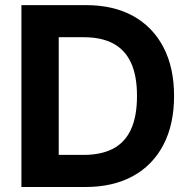

<svg xmlns="http://www.w3.org/2000/svg" viewBox="-20 -748 762 768"><path d="M321.5 0H133.1V-128.4H314.6Q384.8 -128.4 432.3 -153.3Q479.8 -178.1 503.9 -230.4Q528 -282.7 528 -364.2Q528 -445.5 503.8 -497.5Q479.5 -549.4 432.4 -574.2Q385.2 -599.1 315.5 -599.1H129.7V-727.5H324.2Q433.8 -727.5 512.6 -684Q591.3 -640.4 633.8 -558.9Q676.3 -477.5 676.3 -364.2Q676.3 -250.7 633.8 -169Q591.3 -87.4 511.9 -43.7Q432.4 0 321.5 0ZM214.9 -727.5V0H65.7V-727.5Z"/></svg>

Font: Inter Variable LoSnoCo
Style: Regular
Weight: 400
Designer: Rasmus Andersson
Foundry: rsms
Version: Version 4.000;git-a52131595; featfreeze: case,dlig,ss01,ss02